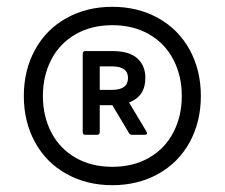

<svg xmlns="http://www.w3.org/2000/svg" viewBox="-20 -776 660 564"><path d="M50 -494Q50 -570 83 -630Q116 -690 175.5 -723Q235 -756 310 -756Q385 -756 444.5 -723Q504 -690 537 -630Q570 -570 570 -494Q570 -418 537 -358Q504 -298 444.5 -265Q385 -232 310 -232Q235 -232 175.5 -265Q116 -298 83 -358Q50 -418 50 -494ZM514 -494Q514 -553 489.5 -600.5Q465 -648 418.5 -675Q372 -702 310 -702Q248 -702 201.5 -675Q155 -648 130.5 -600.5Q106 -553 106 -494Q106 -435 130.5 -387.5Q155 -340 201.5 -313Q248 -286 310 -286Q372 -286 418.5 -313Q465 -340 489.5 -387.5Q514 -435 514 -494ZM231 -380Q223 -380 223 -388V-618Q223 -626 231 -626H310Q360 -626 383.5 -604.5Q407 -583 407 -547Q407 -493 359 -475L410 -390L412 -385Q412 -380 405 -380H368Q362 -380 359 -385L310 -467H273V-388Q273 -380 265 -380ZM309 -512Q356 -512 356 -547Q356 -581 309 -581H273V-512Z"/></svg>

Font: LINE Seed Sans KR Bold
Style: Regular
Weight: 700
Designer: LINE BX Design & Sandoll Inc & Dalton Maag Ltd
Foundry: Sandoll Inc.
Version: Version 1.000